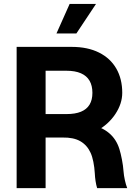

<svg xmlns="http://www.w3.org/2000/svg" viewBox="-20 -969 706 989"><path d="M65.7 -727.5H349.6Q431.3 -727.5 489.9 -698.3Q548.4 -669.1 579.1 -615.8Q609.7 -562.5 609.7 -490.8Q609.7 -435.4 574.5 -382Q539.2 -328.5 478.1 -294.6Q417 -260.6 344.3 -260.6H153.9V-381.4H322.5Q367.5 -381.4 397.1 -393.6Q426.7 -405.9 441.4 -430.2Q456 -454.5 456 -490.8Q456 -527.6 441.4 -553Q426.7 -578.4 396.9 -591.5Q367.1 -604.6 322 -604.6H214.9V0H65.7ZM468.3 -76.5Q466.5 -107.2 460.9 -135.2Q455.3 -163.2 446.8 -181.6Q429.1 -220.9 394.2 -241.3Q359.2 -261.7 301.8 -260.6L450 -324.5Q503 -315.7 541.2 -284Q579.3 -252.3 595.1 -200.8Q602 -178.8 608.1 -147Q614.3 -115.2 616.2 -87.6Q617.9 -64.8 623.1 -41.6Q628.2 -18.4 635.2 0H480.3Q475.1 -17 472.2 -36.5Q469.2 -56.1 468.3 -76.5ZM338.7 -948.7H474.5L373.5 -796.7H270.9Z"/></svg>

Font: Raveo Variable
Style: Regular
Weight: 400
Designer: Jakub Foglar, Rasmus Andersson (Inter)
Foundry: Jakubfoglar.com
Version: Version 1.000;Glyphs 3.2.3 (3260)